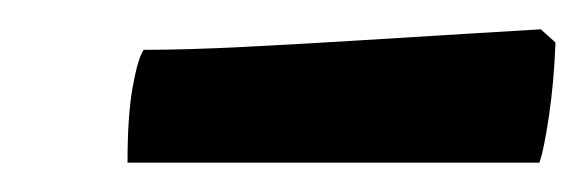

<svg xmlns="http://www.w3.org/2000/svg" viewBox="-20 -674 399 131"><path d="M67 -563Q67 -595 70.5 -614.5Q74 -634 78 -640Q107 -640 146.5 -642Q186 -644 226 -646.5Q266 -649 299 -651Q332 -653 349 -654L359 -645Q358 -618 354.5 -594.5Q351 -571 348 -563Z"/></svg>

Font: Texturina 72pt 72pt Black
Style: Italic
Weight: 900
Italic angle: -11°
Designer: Guillermo Torres Carreño
Foundry: Omnibus-Type
Version: Version 1.002; ttfautohint (v1.8.3)